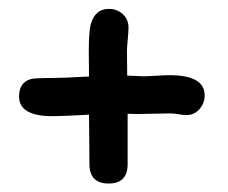

<svg xmlns="http://www.w3.org/2000/svg" viewBox="-20 -531 520 437"><path d="M445.8 -314Q445.8 -295.9 433.8 -282.5Q421.9 -269 403.8 -269Q397.9 -269 386.2 -271Q374.5 -272.9 368.2 -272.9L319.3 -272Q289.6 -271 270.5 -272V-157.2Q270.5 -113.3 227.1 -113.3Q205.6 -113.3 194.6 -124.3Q183.6 -135.3 183.6 -157.2L183.1 -213.4L182.6 -270Q123.5 -266.6 99.1 -266.6Q23.4 -266.6 23.4 -311.5Q23.4 -343.3 50.3 -351.1Q59.6 -353.5 99.1 -353.5Q123.5 -353.5 182.6 -356.9L182.1 -414.1Q182.1 -458.5 186.5 -475.6Q191.4 -493.2 201.7 -502Q211.9 -510.7 228 -510.7Q246.6 -510.7 259.5 -498.8Q272.5 -486.8 272.5 -468.3Q272.5 -460 270.8 -441.9Q269 -423.8 269 -414.6L269.5 -358.9L306.2 -357.4Q315.9 -357.4 335.9 -358.6Q356 -359.9 365.7 -359.9Q445.8 -359.9 445.8 -314Z"/></svg>

Font: YBG Kramawirya
Style: Regular
Weight: 400
Designer: R.S. Wihananto
Foundry: R.S. Wihananto
Version: Version 2.0.1